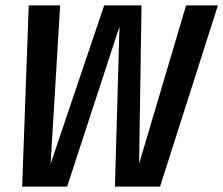

<svg xmlns="http://www.w3.org/2000/svg" viewBox="-20 -695 832 715"><path d="M62.5 0 87 -675H204L168.5 -85L368 -675H507L498 -85L673 -675H791.5L576 0H408L425 -596.5L230 0Z"/></svg>

Font: Anybody Medium
Style: Italic
Weight: 500
Italic angle: -10°
Designer: Tyler Finck
Foundry: Etcetera Type Company
Version: Version 1.010; ttfautohint (v1.8.3) -l 8 -r 50 -G 200 -x 14 